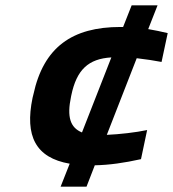

<svg xmlns="http://www.w3.org/2000/svg" viewBox="-20 -696 648 719"><path d="M105 -342 102 -330C72 -186 114 -105 241 -83L207 3H304L335 -77C389 -78 445 -86 508 -100L531 -209C489 -200 427 -193 380 -191L492 -478C526 -474 560 -469 585 -464L608 -572C583 -578 559 -583 535 -587L570 -676H473L441 -595H431C250 -595 143 -519 105 -342ZM246 -334 247 -339C267 -435 311 -476 397 -481L287 -200C243 -218 230 -258 246 -334Z"/></svg>

Font: LT Wave Bold
Style: Italic
Weight: 700
Designer: Daniel Lyons
Version: Version 2.5 (Glyphs App)